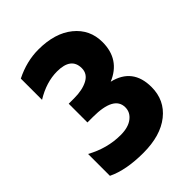

<svg xmlns="http://www.w3.org/2000/svg" viewBox="-194 -764 870 870"><g transform="rotate(-45 241.5 -329.0)"><path d="M448 -180Q448 -96 384.5 -45.5Q321 5 210.5 5Q100 5 30 -29V-169Q110 -125 195 -125Q244 -125 271.5 -146Q299 -167 299 -199Q299 -272 164 -272H129V-392H164Q217 -392 251 -410Q285 -428 285 -464Q285 -533 195 -533Q126 -533 56 -490V-626Q130 -663 205 -663Q311 -663 373 -612.5Q435 -562 435 -481Q435 -370 334 -328Q448 -301 448 -180Z"/></g></svg>

Font: Hind Madurai
Style: Bold
Weight: 700
Designer: Jyotish Sonowal
Foundry: Indian Type Foundry
Version: Version 0.702;PS 1.0;hotconv 1.0.81;makeotf.lib2.5.63406